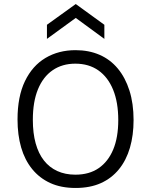

<svg xmlns="http://www.w3.org/2000/svg" viewBox="-20 -921 750 953"><path d="M355 12Q283 12 229.5 -12.5Q176 -37 139.5 -82Q103 -127 85 -189Q67 -251 67 -328Q67 -442 104 -518.5Q141 -595 206 -633.5Q271 -672 355 -672Q421 -672 474 -649Q527 -626 564.5 -581Q602 -536 622.5 -471.5Q643 -407 643 -325Q643 -250 625 -188Q607 -126 570.5 -81Q534 -36 480.5 -12Q427 12 355 12ZM354 -54Q423 -54 470 -86.5Q517 -119 542 -179Q567 -239 567 -325Q567 -413 541.5 -475.5Q516 -538 468.5 -571.5Q421 -605 354 -605Q289 -605 241.5 -572.5Q194 -540 168.5 -478Q143 -416 143 -326Q143 -260 157 -209.5Q171 -159 198 -124.5Q225 -90 264.5 -72Q304 -54 354 -54ZM213 -728V-798L356 -901L498 -798V-728L356 -832Z"/></svg>

Font: Bricolage Grotesque 96pt ExtraBold Light
Style: Regular
Weight: 300
Version: Version 1.001;gftools[0.9.33.dev8+g029e19f]